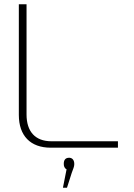

<svg xmlns="http://www.w3.org/2000/svg" viewBox="-20 -690 625 897"><path d="M68 -670V-153C68 -56 122 0 217 0H531V-30H220C145 -30 104 -75 104 -155V-670ZM274 187H293L315 118C322 98 327 89 327 77V76C327 57 317 47 303 47C286 47 278 57 278 75V76C278 86 281 96 291 101Z"/></svg>

Font: LT Wave Alt Thin
Style: Regular
Weight: 100
Designer: Daniel Lyons
Version: Version 2.5 (Glyphs App)